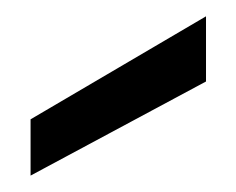

<svg xmlns="http://www.w3.org/2000/svg" viewBox="-20 -802 287 233"><path d="M17.1 -588.9V-657.2L230 -782.2V-703.1Z"/></svg>

Font: PoppinsZ
Style: Regular
Weight: 400
Designer: Ninad Kale (Devanagari), Jonny Pinhorn (Latin)
Foundry: Indian Type Foundry
Version: Version 3.002;FEAKit 1.0